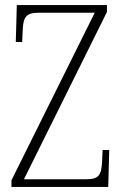

<svg xmlns="http://www.w3.org/2000/svg" viewBox="-20 -734 483 754"><path d="M25 0H405L409 -145H383L381 -101C378 -49 371 -30 318 -30H74L400 -687V-714H46L42 -569H67L69 -612C71 -665 80 -684 132 -684H352L25 -26Z"/></svg>

Font: Noto Serif Georgian Condensed ExtraLight
Style: Regular
Weight: 200
Width: 3
Designer: Monotype Design Team, Akaki Razmadze
Foundry: Google LLC
Version: Version 2.003